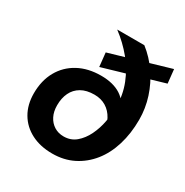

<svg xmlns="http://www.w3.org/2000/svg" viewBox="-171 -878 993 1029"><g transform="rotate(30 325.0 -363.0)"><path d="M261 -738H429Q483 -696 522.5 -638.5Q562 -581 583.5 -514.5Q605 -448 605 -378Q605 -293 583 -221Q561 -149 519.5 -97.5Q478 -46 420.5 -17Q363 12 291 12Q217 12 161.5 -16.5Q106 -45 75.5 -97Q45 -149 45 -219Q45 -298 78 -357Q111 -416 171 -448.5Q231 -481 311 -481Q386 -481 433.5 -450.5Q481 -420 505 -352L471 -224Q471 -268 452.5 -302.5Q434 -337 403 -356Q372 -375 331 -375Q282 -375 249.5 -356Q217 -337 201 -303.5Q185 -270 185 -226Q185 -187 199.5 -158.5Q214 -130 239.5 -114Q265 -98 298 -98Q342 -98 373.5 -124.5Q405 -151 425.5 -193Q446 -235 455 -283Q464 -331 464 -375Q464 -451 438 -516.5Q412 -582 366.5 -637.5Q321 -693 261 -738ZM278 -516 269 -601 631 -707 640 -622Z"/></g></svg>

Font: Azeret Mono Thin SemiBold
Style: Italic
Weight: 600
Italic angle: -12°
Version: Version 1.002